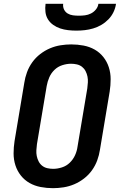

<svg xmlns="http://www.w3.org/2000/svg" viewBox="-20 -975 640 1003"><path d="M257 8Q224 8 192.5 2Q161 -4 134.5 -19Q108 -34 89 -58Q70 -82 60.5 -111.5Q51 -141 51 -173.5Q51 -206 56 -238L107 -543Q111 -570 121 -597.5Q131 -625 148.5 -649.5Q166 -674 190 -692.5Q214 -711 241 -722.5Q268 -734 296.5 -738.5Q325 -743 352 -743Q385 -743 416.5 -737Q448 -731 474.5 -716Q501 -701 520 -677Q539 -653 548.5 -623.5Q558 -594 558 -561.5Q558 -529 553 -497L502 -192Q498 -165 488 -137.5Q478 -110 460.5 -85.5Q443 -61 419 -42.5Q395 -24 368 -12.5Q341 -1 312.5 3.5Q284 8 257 8ZM258 -93Q280 -93 303.5 -100.5Q327 -108 344.5 -125Q362 -142 372 -164Q382 -186 385 -209L436 -513Q438 -529 439 -544.5Q440 -560 437 -575Q434 -590 427 -603.5Q420 -617 408.5 -626Q397 -635 382 -638.5Q367 -642 351 -642Q329 -642 305.5 -634.5Q282 -627 264.5 -610Q247 -593 237.5 -571Q228 -549 224 -526L173 -222Q171 -206 170 -190.5Q169 -175 172 -160Q175 -145 182 -131.5Q189 -118 200.5 -109Q212 -100 227 -96.5Q242 -93 258 -93ZM379 -815Q357 -815 335.5 -817.5Q314 -820 294.5 -826.5Q275 -833 258 -845Q241 -857 230.5 -874Q220 -891 217.5 -912Q215 -933 218 -955H310Q308 -939 314.5 -925.5Q321 -912 333.5 -904.5Q346 -897 361 -895Q376 -893 392 -893Q408 -893 424 -895Q440 -897 455 -904.5Q470 -912 481 -925.5Q492 -939 494 -955H586Q583 -933 573 -912Q563 -891 546.5 -874Q530 -857 509.5 -845Q489 -833 467 -826.5Q445 -820 423 -817.5Q401 -815 379 -815Z"/></svg>

Font: Iosevka SS04 Extended
Style: Bold Italic
Weight: 700
Width: 7
Italic angle: -9°
Monospace: yes
Designer: Belleve Invis
Foundry: Belleve Invis
Version: Version 19.0.0; ttfautohint (v1.8.4)